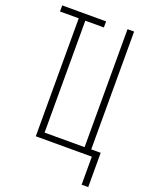

<svg xmlns="http://www.w3.org/2000/svg" viewBox="-165 -819 829 1069"><g transform="rotate(20 250.0 -284.5)"><path d="M456 166V0H124V-699H13V-735H273V-699H163V-36H400V-735H439V-37H495V166Z"/></g></svg>

Font: Iosevka Term Curly Extralight
Style: Regular
Weight: 200
Designer: Belleve Invis
Foundry: Belleve Invis
Version: Version 32.3.0